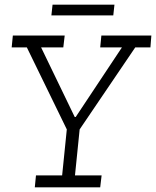

<svg xmlns="http://www.w3.org/2000/svg" viewBox="-20 -802 668 822"><path d="M205 -782H470L465 -736H200ZM624 -599H559L321 -248L301 -51H415L409 0H129L134 -51H246L266 -248L95 -599H30L35 -650H257L251 -599H156L300 -301H304L502 -599H409L414 -650H628Z"/></svg>

Font: Zilla Slab Light
Style: Italic
Weight: 300
Italic angle: -6°
Designer: Typotheque.com
Foundry: Typotheque type foundry
Version: Version 1.1; 2017; ttfautohint (v1.6)